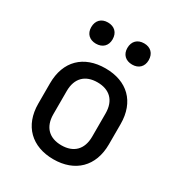

<svg xmlns="http://www.w3.org/2000/svg" viewBox="-184 -904 968 1036"><g transform="rotate(30 300.0 -385.5)"><path d="M413 -647C453 -647 479 -672 479 -712C479 -754 453 -779 413 -779C372 -779 346 -754 346 -712C346 -672 372 -647 413 -647ZM187 -647C228 -647 254 -672 254 -712C254 -754 228 -779 187 -779C147 -779 121 -754 121 -712C121 -672 147 -647 187 -647ZM300 8C434 8 520 -74 520 -212V-338C520 -477 435 -558 300 -558C165 -558 80 -477 80 -338V-212C80 -74 166 8 300 8ZM300 -79C225 -79 179 -122 179 -203V-347C179 -428 225 -471 300 -471C375 -471 421 -428 421 -347V-203C421 -122 375 -79 300 -79Z"/></g></svg>

Font: JetBrains Mono Medium
Style: Regular
Weight: 436
Monospace: yes
Designer: Philipp Nurullin, Konstantin Bulenkov
Foundry: JetBrains
Version: Version 2.305